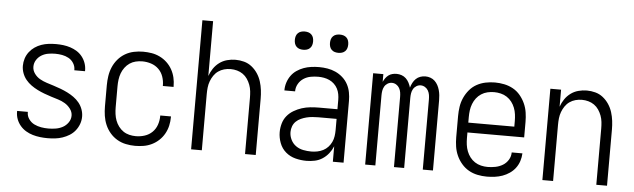

<svg xmlns="http://www.w3.org/2000/svg" viewBox="-47 -908 3595 1089"><g transform="rotate(5 1750.0 -363.5)"><path d="M249 8Q228 8 206.5 5.5Q185 3 164.5 -3Q144 -9 125.5 -20Q107 -31 93 -47.5Q79 -64 71.5 -84Q64 -104 64 -126V-131H125V-128Q125 -107 137.5 -89.5Q150 -72 168.5 -63Q187 -54 207.5 -50.5Q228 -47 249 -47Q270 -47 291 -50.5Q312 -54 330.5 -64Q349 -74 361.5 -92Q374 -110 374 -131Q374 -152 360.5 -170Q347 -188 328.5 -199Q310 -210 290 -216Q270 -222 249.5 -228.5Q229 -235 209 -242.5Q189 -250 170 -259.5Q151 -269 133.5 -281.5Q116 -294 102.5 -310.5Q89 -327 81.5 -347.5Q74 -368 74 -389Q74 -410 80.5 -430.5Q87 -451 100 -468Q113 -485 130.5 -497Q148 -509 168 -516Q188 -523 209 -525.5Q230 -528 251 -528Q272 -528 292.5 -525.5Q313 -523 333 -516.5Q353 -510 370.5 -499Q388 -488 401 -471.5Q414 -455 421 -435Q428 -415 428 -394V-389H367V-392Q367 -412 356 -429.5Q345 -447 327.5 -456.5Q310 -466 290.5 -469.5Q271 -473 251 -473Q231 -473 211 -469.5Q191 -466 173.5 -455.5Q156 -445 145 -427.5Q134 -410 134 -389Q134 -368 147 -350Q160 -332 178.5 -321.5Q197 -311 217.5 -304.5Q238 -298 258.5 -291.5Q279 -285 299 -277.5Q319 -270 338 -260.5Q357 -251 374.5 -238.5Q392 -226 405.5 -209.5Q419 -193 426.5 -172.5Q434 -152 434 -131Q434 -109 426.5 -88.5Q419 -68 405.5 -51Q392 -34 373.5 -22.5Q355 -11 334.5 -4Q314 3 292.5 5.5Q271 8 249 8Z M747 8Q721 8 694.5 2.5Q668 -3 645 -16.5Q622 -30 604.5 -50.5Q587 -71 576.5 -95.5Q566 -120 562 -146.5Q558 -173 558 -200V-320Q558 -347 562 -373.5Q566 -400 576.5 -424.5Q587 -449 604.5 -469.5Q622 -490 645 -503.5Q668 -517 694.5 -522.5Q721 -528 747 -528Q772 -528 796 -524Q820 -520 842.5 -509Q865 -498 883 -481Q901 -464 913 -442.5Q925 -421 930.5 -397Q936 -373 936 -348V-344H875V-347Q875 -373 866.5 -397.5Q858 -422 840 -439.5Q822 -457 797.5 -465Q773 -473 747 -473Q728 -473 709.5 -468.5Q691 -464 675.5 -453.5Q660 -443 648.5 -427.5Q637 -412 630.5 -394.5Q624 -377 621.5 -358Q619 -339 619 -320V-200Q619 -181 621.5 -162Q624 -143 630.5 -125.5Q637 -108 648.5 -92.5Q660 -77 675.5 -66.5Q691 -56 709.5 -51.5Q728 -47 747 -47Q773 -47 797.5 -55Q822 -63 840 -80.5Q858 -98 866.5 -122.5Q875 -147 875 -173V-176H936V-172Q936 -147 930.5 -123Q925 -99 913 -77.5Q901 -56 883 -39Q865 -22 842.5 -11Q820 0 796 4Q772 8 747 8Z M1066 0V-735H1127V-423Q1135 -446 1148.5 -466Q1162 -486 1181.5 -500.5Q1201 -515 1225 -521.5Q1249 -528 1273 -528Q1298 -528 1322 -521.5Q1346 -515 1365.5 -499.5Q1385 -484 1399 -463Q1413 -442 1420.5 -418Q1428 -394 1431 -369.5Q1434 -345 1434 -320V0H1373V-320Q1373 -339 1371 -357.5Q1369 -376 1362.5 -393.5Q1356 -411 1345.5 -426.5Q1335 -442 1320 -452.5Q1305 -463 1287 -468Q1269 -473 1250 -473Q1231 -473 1213 -468Q1195 -463 1180 -452.5Q1165 -442 1154.5 -426.5Q1144 -411 1137.5 -393.5Q1131 -376 1129 -357.5Q1127 -339 1127 -320V0Z M1723 8Q1691 8 1660 0Q1629 -8 1605 -28.5Q1581 -49 1569.5 -79.5Q1558 -110 1558 -141Q1558 -166 1565 -190.5Q1572 -215 1587.5 -234Q1603 -253 1625 -266Q1647 -279 1670.5 -286.5Q1694 -294 1719 -296.5Q1744 -299 1768 -299H1873V-352Q1873 -368 1870 -384.5Q1867 -401 1859.5 -415.5Q1852 -430 1840 -441.5Q1828 -453 1813 -460Q1798 -467 1781.5 -470Q1765 -473 1749 -473Q1727 -473 1705.5 -469Q1684 -465 1665.5 -453Q1647 -441 1636 -421.5Q1625 -402 1625 -381V-379H1564V-381Q1564 -403 1571 -424.5Q1578 -446 1591 -464Q1604 -482 1622.5 -494.5Q1641 -507 1661.5 -514.5Q1682 -522 1704.5 -525Q1727 -528 1749 -528Q1773 -528 1797 -524Q1821 -520 1843 -510Q1865 -500 1883.5 -483.5Q1902 -467 1913.5 -445.5Q1925 -424 1929.5 -400Q1934 -376 1934 -352V0H1873V-88Q1864 -66 1849 -47Q1834 -28 1814 -15Q1794 -2 1770.5 3Q1747 8 1723 8ZM1746 -47Q1763 -47 1780.5 -50.5Q1798 -54 1813.5 -62Q1829 -70 1841 -83Q1853 -96 1860.5 -112Q1868 -128 1870.5 -145.5Q1873 -163 1873 -180V-244H1768Q1752 -244 1735 -242.5Q1718 -241 1702 -237Q1686 -233 1670.5 -226Q1655 -219 1643 -207.5Q1631 -196 1625 -180Q1619 -164 1619 -147Q1619 -124 1629.5 -103Q1640 -82 1658.5 -69Q1677 -56 1700 -51.5Q1723 -47 1746 -47ZM1850 -618Q1839 -618 1829 -621Q1819 -624 1811.5 -631.5Q1804 -639 1801 -649Q1798 -659 1798 -670Q1798 -681 1801 -691Q1804 -701 1811.5 -708.5Q1819 -716 1829 -719Q1839 -722 1850 -722Q1861 -722 1871 -719Q1881 -716 1888.5 -708.5Q1896 -701 1899 -691Q1902 -681 1902 -670Q1902 -659 1899 -649Q1896 -639 1888.5 -631.5Q1881 -624 1871 -621Q1861 -618 1850 -618ZM1650 -618Q1639 -618 1629 -621Q1619 -624 1611.5 -631.5Q1604 -639 1601 -649Q1598 -659 1598 -670Q1598 -681 1601 -691Q1604 -701 1611.5 -708.5Q1619 -716 1629 -719Q1639 -722 1650 -722Q1661 -722 1671 -719Q1681 -716 1688.5 -708.5Q1696 -701 1699 -691Q1702 -681 1702 -670Q1702 -659 1699 -649Q1696 -639 1688.5 -631.5Q1681 -624 1671 -621Q1661 -618 1650 -618Z M2057 0V-520H2115V-476Q2120 -487 2127 -497Q2134 -507 2144 -514.5Q2154 -522 2166 -525Q2178 -528 2190 -528Q2205 -528 2219 -523Q2233 -518 2243.5 -508Q2254 -498 2261 -484.5Q2268 -471 2272 -457Q2276 -471 2283 -484.5Q2290 -498 2300.5 -508Q2311 -518 2325 -523Q2339 -528 2354 -528Q2369 -528 2383 -523Q2397 -518 2407.5 -508Q2418 -498 2425 -485Q2432 -472 2436 -457.5Q2440 -443 2441.5 -428.5Q2443 -414 2443 -399V0H2385V-399Q2385 -412 2383 -425Q2381 -438 2374.5 -449.5Q2368 -461 2356.5 -468Q2345 -475 2332 -475Q2319 -475 2307.5 -468Q2296 -461 2289.5 -449.5Q2283 -438 2281 -425Q2279 -412 2279 -399V0H2221V-399Q2221 -412 2219 -425Q2217 -438 2210.5 -449.5Q2204 -461 2192.5 -468Q2181 -475 2168 -475Q2155 -475 2143.5 -468Q2132 -461 2125.5 -449.5Q2119 -438 2117 -425Q2115 -412 2115 -399V0Z M2750 8Q2723 8 2696.5 2.5Q2670 -3 2647 -16Q2624 -29 2606 -50Q2588 -71 2577 -95.5Q2566 -120 2562 -146.5Q2558 -173 2558 -200V-320Q2558 -347 2562 -373.5Q2566 -400 2577 -424.5Q2588 -449 2605.5 -470Q2623 -491 2646.5 -504Q2670 -517 2696.5 -522.5Q2723 -528 2750 -528Q2777 -528 2803.5 -522.5Q2830 -517 2853.5 -504Q2877 -491 2894.5 -470Q2912 -449 2923 -424.5Q2934 -400 2938 -373.5Q2942 -347 2942 -320V-232H2619V-200Q2619 -181 2621.5 -162Q2624 -143 2631 -125Q2638 -107 2649.5 -92Q2661 -77 2677 -66.5Q2693 -56 2712 -51.5Q2731 -47 2750 -47Q2772 -47 2794.5 -51.5Q2817 -56 2836 -67.5Q2855 -79 2867 -98.5Q2879 -118 2879 -141H2940Q2939 -118 2932 -96.5Q2925 -75 2911.5 -57Q2898 -39 2879 -26Q2860 -13 2839 -5.5Q2818 2 2795.5 5Q2773 8 2750 8ZM2619 -288H2881V-320Q2881 -339 2878.5 -358Q2876 -377 2869 -395Q2862 -413 2850.5 -428Q2839 -443 2823 -453.5Q2807 -464 2788 -468.5Q2769 -473 2750 -473Q2731 -473 2712 -468.5Q2693 -464 2677 -453.5Q2661 -443 2649.5 -428Q2638 -413 2631 -395Q2624 -377 2621.5 -358Q2619 -339 2619 -320Z M3066 0V-520H3127V-423Q3135 -446 3148.5 -466Q3162 -486 3181.5 -500.5Q3201 -515 3225 -521.5Q3249 -528 3273 -528Q3298 -528 3322 -521.5Q3346 -515 3365.5 -499.5Q3385 -484 3399 -463Q3413 -442 3420.5 -418Q3428 -394 3431 -369.5Q3434 -345 3434 -320V0H3373V-320Q3373 -339 3371 -357.5Q3369 -376 3362.5 -393.5Q3356 -411 3345.5 -426.5Q3335 -442 3320 -452.5Q3305 -463 3287 -468Q3269 -473 3250 -473Q3231 -473 3213 -468Q3195 -463 3180 -452.5Q3165 -442 3154.5 -426.5Q3144 -411 3137.5 -393.5Q3131 -376 3129 -357.5Q3127 -339 3127 -320V0Z"/></g></svg>

Font: Iosevka Term Curly Light
Style: Regular
Weight: 300
Designer: Belleve Invis
Foundry: Belleve Invis
Version: Version 32.3.0